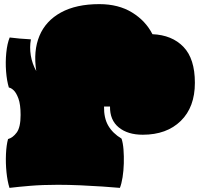

<svg xmlns="http://www.w3.org/2000/svg" viewBox="-20 -895 974 932"><path d="M26 17Q16 -15 11.5 -59Q7 -103 9 -147Q11 -191 19 -220Q42 -226 61 -251.5Q80 -277 80 -337Q80 -388 69.5 -416.5Q59 -445 46 -457Q33 -469 23 -470Q13 -503 9.5 -548.5Q6 -594 10.5 -639Q15 -684 27 -713Q73 -707 130 -704Q123 -666 129.5 -626Q136 -586 156 -550Q141 -648 171.5 -721Q202 -794 276 -834.5Q350 -875 462 -875Q555 -875 621 -834.5Q687 -794 720 -729Q815 -725 870.5 -667.5Q926 -610 926 -493Q926 -375 857.5 -308Q789 -241 673 -241Q600 -241 556.5 -276.5Q513 -312 514 -378H485Q484 -322 505.5 -285Q527 -248 570 -222Q577 -201 579.5 -169Q582 -137 581 -101.5Q580 -66 575 -34.5Q570 -3 562 17Q529 14 478 10.5Q427 7 370 4.5Q313 2 261 2Q186 2 126.5 7Q67 12 26 17Z"/></svg>

Font: Oi
Style: Regular
Weight: 400
Designer: Kostas Bartsokas, Mohamad Dakak
Foundry: Foundry5
Version: Version 4.000